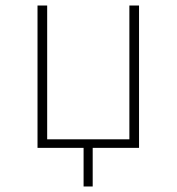

<svg xmlns="http://www.w3.org/2000/svg" viewBox="-20 -536 640 696"><path d="M116 -516H151V-31H449V-516H484V0H316V140H283V0H116Z"/></svg>

Font: IBM Plex Mono ExtLt
Style: Regular
Weight: 200
Monospace: yes
Designer: Mike Abbink, Paul van der Laan, Pieter van Rosmalen
Foundry: Bold Monday
Version: Version 2.3